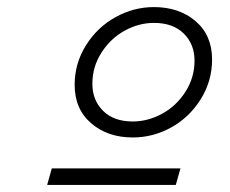

<svg xmlns="http://www.w3.org/2000/svg" viewBox="-20 -712 654 545"><path d="M417 -691.9Q488.3 -691.9 535.2 -651.9Q582 -611.8 582 -543Q582 -481.9 549.8 -430.4Q517.6 -378.9 466.1 -350.3Q414.6 -321.8 356.9 -321.8Q285.6 -321.8 238.8 -362.1Q191.9 -402.3 191.9 -471.2Q191.9 -532.2 224.1 -583.5Q256.3 -634.8 307.9 -663.3Q359.4 -691.9 417 -691.9ZM356.9 -367.2Q399.9 -367.2 440.2 -389.2Q480.5 -411.1 506.3 -451.4Q532.2 -491.7 532.2 -540Q532.2 -586.4 501.7 -616.7Q471.2 -647 417 -647Q374 -647 334 -625Q293.9 -603 268.1 -562.7Q242.2 -522.5 242.2 -474.1Q242.2 -427.7 272.5 -397.5Q302.7 -367.2 356.9 -367.2ZM127 -233.9H492.2L479 -187H113.8Z"/></svg>

Font: IntelOne Mono Light
Style: Italic
Weight: 300
Italic angle: -16°
Designer: Fred Shallcrass
Foundry: Frere-Jones Type LLC
Version: Version 1.200;hotconv 1.1.0;makeotfexe 2.6.0;FJTRelease1.2